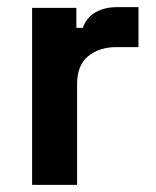

<svg xmlns="http://www.w3.org/2000/svg" viewBox="-20 -518 436 538"><path d="M196 0H70V-496H194V-440H212Q223 -470 248.5 -484Q274 -498 308 -498H368V-386H306Q258 -386 227 -360.5Q196 -335 196 -282Z"/></svg>

Font: Space Grotesk Variable Light
Style: Regular
Weight: 300
Designer: Florian Karsten
Foundry: Florian Karsten
Version: Version 2.000